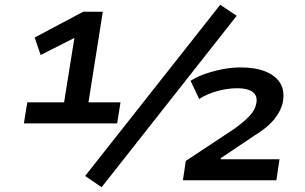

<svg xmlns="http://www.w3.org/2000/svg" viewBox="-20 -754 1275 803"><path d="M80 -238 94 -326H248L294 -613L332 -616L150 -524L125 -597L328 -705H410L350 -326H484L470 -238ZM405 29 336 -18 901 -734 970 -688ZM745 0 757 -81 961 -216Q1001 -245 1024 -269.5Q1047 -294 1052 -322Q1058 -354 1036.5 -369.5Q1015 -385 973 -385Q932 -385 888.5 -373Q845 -361 813 -340L777 -416Q805 -434 840.5 -446Q876 -458 913.5 -465Q951 -472 986 -472Q1049 -472 1091.5 -454.5Q1134 -437 1153 -404.5Q1172 -372 1162 -322Q1153 -287 1125.5 -253.5Q1098 -220 1047 -189L904 -93L903 -88H1149L1136 0Z"/></svg>

Font: Nunito Sans 7pt SemiExpanded
Style: Bold Italic
Weight: 700
Width: 6
Italic angle: -9°
Designer: Vernon Adams
Foundry: Vernon Adams
Version: Version 3.101;gftools[0.9.27]